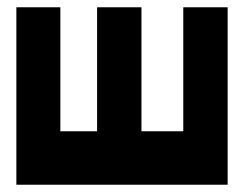

<svg xmlns="http://www.w3.org/2000/svg" viewBox="-20 -752 671 528"><path d="M25 -732H146V-391H247V-732H369V-391H484V-732H606V-244H484H369H247H25V-391Z"/></svg>

Font: PatchSans
Style: PatchSans
Weight: 400
Version: Version 1.0